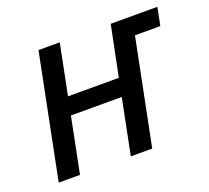

<svg xmlns="http://www.w3.org/2000/svg" viewBox="-91 -603 781 716"><g transform="rotate(-20 299.0 -245.0)"><path d="M112.3 0H27.8L126 -490.2H210.4L170.4 -290.5H372.1L412.6 -490.2H597.7L583.5 -418.9H482.9L398.9 0H314L357.9 -219.7H156.2Z"/></g></svg>

Font: Code New Roman
Style: Italic
Weight: 400
Italic angle: -11°
Monospace: yes
Designer: Sam Radian
Foundry: Code New Roman
Version: Version 1.508 October 19, 2014